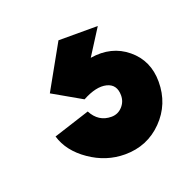

<svg xmlns="http://www.w3.org/2000/svg" viewBox="-62 -62 383 384"><g transform="rotate(-20 129.0 130.0)"><path d="M145 260Q105 260 70.6 236.2Q36.2 212.5 26.2 178.8L103.8 153.8Q117.5 180 145 180Q158.8 180 168.1 170Q177.5 160 177.5 146.2Q177.5 122.5 156.9 117.5Q136.2 112.5 106.2 128.8L45 93.8L97.5 0H181.2L146.2 55Q192.5 47.5 225 74.4Q257.5 101.2 257.5 146.2Q257.5 193.8 225 226.9Q192.5 260 145 260Z"/></g></svg>

Font: Now Black
Style: Regular
Weight: 900
Designer: Alfredo Marco Pradil
Foundry: Alfredo Marco Pradil
Version: Version 1.002;PS 001.002;hotconv 1.0.88;makeotf.lib2.5.64775